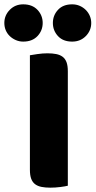

<svg xmlns="http://www.w3.org/2000/svg" viewBox="-73 -861 441 886"><path d="M-53 -755Q-53 -790 -28 -815.5Q-3 -841 34 -841Q76 -841 100 -815.5Q124 -790 124 -755Q124 -720 100 -694.5Q76 -669 34 -669Q16 -669 0 -676Q-16 -683 -28 -694.5Q-40 -706 -46.5 -721.5Q-53 -737 -53 -755ZM171 -755Q171 -790 194.5 -815.5Q218 -841 260 -841Q279 -841 295 -834Q311 -827 323 -815Q335 -803 341.5 -787.5Q348 -772 348 -755Q348 -720 323 -694.5Q298 -669 260 -669Q218 -669 194.5 -694.5Q171 -720 171 -755ZM240 -4Q229 -1 205.5 2Q182 5 159 5Q136 5 118.5 1.5Q101 -2 89 -11Q77 -20 71 -36Q65 -52 65 -78V-606Q76 -608 100 -611.5Q124 -615 146 -615Q169 -615 186.5 -611.5Q204 -608 216 -599Q228 -590 234 -574Q240 -558 240 -532Z"/></svg>

Font: Baloo Bhaina
Style: Regular
Weight: 400
Designer: Manish Minz, Shuchita Grover and Ek Type
Foundry: Ek Type
Version: Version 1.443;PS 1.000;hotconv 16.6.51;makeotf.lib2.5.65220;